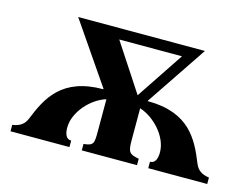

<svg xmlns="http://www.w3.org/2000/svg" viewBox="-71 -576 904 692"><g transform="rotate(15 381.0 -230.5)"><path d="M280 0H486V-24C449 -31 444 -37 444 -84V-201C498 -184 554 -125 554 -66C554 -46 549 -24 528 -24V0H748V-24C719 -28 704 -40 695 -62C662 -144 619 -233 464 -233V-235L616 -461H143L298 -235V-233C143 -233 100 -144 67 -62C58 -40 43 -28 14 -24V0H234V-24C213 -24 208 -46 208 -66C208 -125 264 -185 318 -201V-84C318 -36 318 -28 280 -24ZM307 -421H541L423 -244Z"/></g></svg>

Font: STIXGeneral
Style: Bold
Weight: 700
Designer: MicroPress Inc., with final additions and corrections provided by Coen Hoffman, Elsevier (retired)
Version: Version 1.1.0